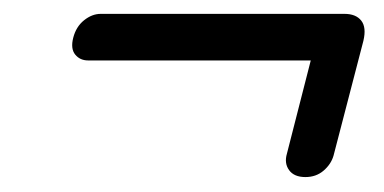

<svg xmlns="http://www.w3.org/2000/svg" viewBox="-20 -448 540 270"><path d="M83 -395Q87 -410.5 98.2 -419.5Q109.5 -428.5 121.5 -428.5H464.5Q480.5 -428.5 488 -419Q495.5 -409.5 491 -390.5L449 -229Q445.5 -217 435 -208Q424.5 -199 409.5 -199Q393.5 -199 386.5 -208.8Q379.5 -218.5 383.5 -232L417 -363H104Q92.5 -363 85.8 -371.2Q79 -379.5 83 -395Z"/></svg>

Font: Fraunces 144pt Soft Black
Style: Italic
Weight: 900
Italic angle: -16°
Version: Version 1.000;[b76b70a41]